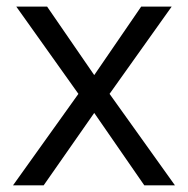

<svg xmlns="http://www.w3.org/2000/svg" viewBox="-20 -555 564 575"><path d="M214.8 -273.9 28.8 -535.2H121.1L262.2 -330.1L402.8 -535.2H494.1L308.1 -273.9L503.9 0H412.1L262.2 -216.8L110.8 0H19Z"/></svg>

Font: f0_46825 
Style: Regular
Weight: 400
Foundry: Ascender Corporation
Version: Version 1.10